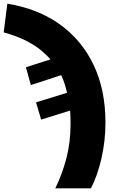

<svg xmlns="http://www.w3.org/2000/svg" viewBox="-115 -785 628 1045"><path d="M186 240Q224 162 246.5 76Q269 -10 269 -110Q269 -125 268.5 -146.5Q268 -168 266 -183L109 -134L81 -228L250 -280Q244 -306 236.5 -329.5Q229 -353 218 -376L53 -322L26 -419L160 -462Q141 -483 111 -509Q81 -535 31.5 -561Q-18 -587 -95 -609L-75 -765Q91 -738 210.5 -652.5Q330 -567 394.5 -431.5Q459 -296 459 -118Q459 -21 438 73.5Q417 168 380 240Z"/></svg>

Font: Noto Sans Black
Style: Regular
Weight: 900
Designer: Monotype Design Team
Foundry: Monotype Imaging Inc.
Version: Version 2.007